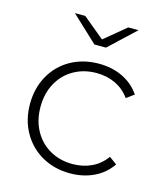

<svg xmlns="http://www.w3.org/2000/svg" viewBox="-109 -809 774 897"><g transform="rotate(15 277.5 -360.5)"><path d="M49 -261Q49 -338 83 -398.5Q117 -459 177 -492.5Q237 -526 313 -526Q376 -526 427.5 -501.5Q479 -477 511 -430L474 -403Q446 -442 404.5 -461.5Q363 -481 313 -481Q252 -481 203.5 -453.5Q155 -426 127.5 -376Q100 -326 100 -261Q100 -196 127.5 -146Q155 -96 203.5 -68.5Q252 -41 313 -41Q363 -41 404.5 -60.5Q446 -80 474 -119L511 -92Q479 -45 427.5 -20.5Q376 4 313 4Q237 4 177 -30Q117 -64 83 -124.5Q49 -185 49 -261ZM142 -725H192L296 -639L400 -725H450L324 -607H268Z"/></g></svg>

Font: Goldbeck Next Light
Style: Regular
Weight: 300
Designer: Julieta Ulanovsky
Foundry: Julieta Ulanovsky
Version: Version 7.200